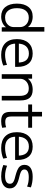

<svg xmlns="http://www.w3.org/2000/svg" viewBox="1235 -2005 780 3290"><g transform="rotate(90 1625.0 -360.0)"><path d="M264 10Q159 10 100.5 -61.5Q42 -133 42 -260Q42 -387 100.5 -458.5Q159 -530 264 -530Q320 -530 368 -509Q416 -488 442 -450H444V-730H522V0H448L447 -70H445Q418 -33 369 -11.5Q320 10 264 10ZM280 -57Q328 -57 364.5 -76.5Q401 -96 422.5 -130Q444 -164 444 -208V-312Q444 -356 422.5 -390Q401 -424 364.5 -443.5Q328 -463 280 -463Q205 -463 162.5 -410.5Q120 -358 120 -260Q120 -162 162.5 -109.5Q205 -57 280 -57Z M921 10Q791 10 720.5 -60Q650 -130 650 -260Q650 -386 715.5 -458Q781 -530 897 -530Q1008 -530 1067 -462.5Q1126 -395 1126 -269Q1126 -259 1126 -248Q1126 -237 1125 -229H693V-293H1067L1052 -272Q1052 -369 1013 -417Q974 -465 897 -465Q815 -465 771 -413.5Q727 -362 727 -267V-247Q727 -152 775.5 -104.5Q824 -57 918 -57Q961 -57 1007.5 -66Q1054 -75 1091 -90L1103 -26Q1065 -9 1017 0.5Q969 10 921 10Z M1251 0V-520H1328V-450H1330Q1360 -489 1408 -509.5Q1456 -530 1517 -530Q1611 -530 1656 -479Q1701 -428 1701 -320V0H1623V-306Q1623 -387 1592.5 -425Q1562 -463 1497 -463Q1448 -463 1410.5 -443.5Q1373 -424 1351.5 -390.5Q1330 -357 1330 -313V0Z M2057 10Q1972 10 1934.5 -26.5Q1897 -63 1897 -147V-453H1770V-520H1897V-690H1976V-520H2169V-453H1976V-167Q1976 -107 1997 -83.5Q2018 -60 2072 -60Q2096 -60 2118.5 -64Q2141 -68 2161 -75L2170 -7Q2140 2 2112.5 6Q2085 10 2057 10Z M2516 10Q2386 10 2315.5 -60Q2245 -130 2245 -260Q2245 -386 2310.5 -458Q2376 -530 2492 -530Q2603 -530 2662 -462.5Q2721 -395 2721 -269Q2721 -259 2721 -248Q2721 -237 2720 -229H2288V-293H2662L2647 -272Q2647 -369 2608 -417Q2569 -465 2492 -465Q2410 -465 2366 -413.5Q2322 -362 2322 -267V-247Q2322 -152 2370.5 -104.5Q2419 -57 2513 -57Q2556 -57 2602.5 -66Q2649 -75 2686 -90L2698 -26Q2660 -9 2612 0.5Q2564 10 2516 10Z M3003 10Q2969 10 2933 5.5Q2897 1 2864.5 -7.5Q2832 -16 2807 -27L2820 -91Q2860 -76 2905.5 -66.5Q2951 -57 2995 -57Q3061 -57 3095 -78Q3129 -99 3129 -141Q3129 -168 3114 -184.5Q3099 -201 3069.5 -212.5Q3040 -224 2995 -234Q2941 -248 2897.5 -266Q2854 -284 2829.5 -313.5Q2805 -343 2805 -390Q2805 -458 2857.5 -494Q2910 -530 3009 -530Q3056 -530 3104.5 -522Q3153 -514 3191 -499L3177 -434Q3142 -449 3101 -456Q3060 -463 3018 -463Q2951 -463 2917.5 -444Q2884 -425 2884 -388Q2884 -363 2898 -348Q2912 -333 2940 -322Q2968 -311 3011 -301Q3052 -292 3087.5 -279Q3123 -266 3150 -248Q3177 -230 3192.5 -203Q3208 -176 3208 -139Q3208 -92 3183.5 -59Q3159 -26 3113 -8Q3067 10 3003 10Z"/></g></svg>

Font: M PLUS 1 Thin
Style: Regular
Weight: 400
Version: Version 1.001